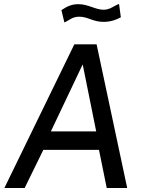

<svg xmlns="http://www.w3.org/2000/svg" viewBox="-20 -946 733 966"><path d="M588 -859 579 -926C554 -918 535 -897 501 -897C460 -897 425 -925 374 -925C338 -925 315 -912 289 -895L304 -833C329 -844 343 -862 379 -862C422 -862 447 -836 501 -836C539 -836 568 -848 588 -859ZM2 0H104L198 -192H478L517 0H620L466 -723H354ZM236 -285 396 -622 464 -285Z"/></svg>

Font: United Sans Medium
Style: Italic
Weight: 500
Italic angle: -8°
Designer: Pablo Impallari, Rodrigo Fuenzalida (Modified by Dan O. Williams)
Version: Version 1.000;PS 001.000;hotconv 1.0.88;makeotf.lib2.5.64775